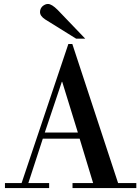

<svg xmlns="http://www.w3.org/2000/svg" viewBox="-20 -949 708 969"><path d="M89 -25 325 -727H345L576 -25H668V0H346V-25H450L382 -249H196L123 -25H228V0H5V-25ZM373 -280 294 -536H292L206 -280ZM410 -754H364L208 -851Q182 -868 182 -888Q182 -905 194 -917Q208 -929 222 -929Q241 -929 271 -899Z"/></svg>

Font: Bailleul Roman
Style: Roman
Weight: 400
Version: Version 1